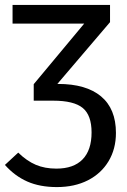

<svg xmlns="http://www.w3.org/2000/svg" viewBox="-20 -547 516 780"><path d="M451 -7Q451 58 421 108Q391 158 337 185.5Q283 213 211 213Q142 213 91 190.5Q40 168 0 123L54 73Q89 107 125.5 122.5Q162 138 209 138Q279 138 315.5 100.5Q352 63 352 -9Q352 -79 316 -108.5Q280 -138 196 -138H117V-205L322 -451H31V-527H427V-457L213 -206H216Q330 -206 390.5 -155.5Q451 -105 451 -7Z"/></svg>

Font: FiraGO
Style: Regular
Weight: 400
Designer: bBox Type
Foundry: bBox Type GmbH
Version: Version 1.001;April 20, 2020;FontCreator 12.0.0.2555 64-bit